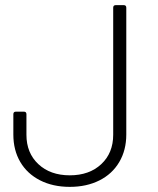

<svg xmlns="http://www.w3.org/2000/svg" viewBox="-20 -720 616 748"><path d="M32 -196V-275Q32 -285 42 -285H73Q83 -285 83 -275V-195Q83 -124 129.5 -80.5Q176 -37 252 -37Q328 -37 374.5 -80.5Q421 -124 421 -195V-690Q421 -700 431 -700H462Q472 -700 472 -690V-196Q472 -135 444.5 -88.5Q417 -42 367 -17Q317 8 252 8Q186 8 136 -17.5Q86 -43 59 -89Q32 -135 32 -196Z"/></svg>

Font: Barlow GEO Light
Style: Regular
Weight: 300
Designer: Jeremy Tribby
Foundry: Tribby Type
Version: Version 1.408